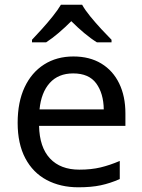

<svg xmlns="http://www.w3.org/2000/svg" viewBox="-20 -786 604 816"><path d="M292 -546Q361 -546 410.5 -516Q460 -486 486.5 -431.5Q513 -377 513 -304V-251H146Q148 -160 192.5 -112.5Q237 -65 317 -65Q368 -65 407.5 -74.5Q447 -84 489 -102V-25Q448 -7 408 1.5Q368 10 313 10Q237 10 178.5 -21Q120 -52 87.5 -113.5Q55 -175 55 -264Q55 -352 84.5 -415Q114 -478 167.5 -512Q221 -546 292 -546ZM291 -474Q228 -474 191.5 -433.5Q155 -393 148 -321H421Q420 -389 389 -431.5Q358 -474 291 -474ZM329 -766Q341 -744 363.5 -716.5Q386 -689 410.5 -662.5Q435 -636 454 -617V-606H392Q366 -622 338 -645.5Q310 -669 283 -696Q256 -669 229 -646Q202 -623 176 -606H116V-617Q135 -637 158.5 -663Q182 -689 204 -716.5Q226 -744 239 -766Z"/></svg>

Font: Noto Sans Rejang
Style: Regular
Weight: 400
Designer: Monotype Design Team
Foundry: Monotype Imaging Inc.
Version: Version 2.001; ttfautohint (v1.8.4.7-5d5b)